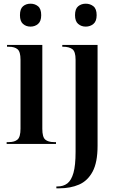

<svg xmlns="http://www.w3.org/2000/svg" viewBox="-20 -779 630 1039"><path d="M145 -635Q121 -635 104.5 -649.5Q88 -664 88 -697Q88 -731 104.5 -745Q121 -759 145 -759Q169 -759 186 -745Q203 -731 203 -697Q203 -664 186 -649.5Q169 -635 145 -635ZM16 0V-10H28Q59 -10 75 -24Q91 -38 91 -83V-456Q91 -499 75 -512.5Q59 -526 29 -526H18V-536H209V-82Q209 -37 225 -23.5Q241 -10 272 -10H283V0ZM444 -635Q420 -635 403 -649.5Q386 -664 386 -697Q386 -731 403 -745Q420 -759 444 -759Q468 -759 485.5 -745Q503 -731 503 -697Q503 -664 485.5 -649.5Q468 -635 444 -635ZM285 240V230H291Q323 230 344.5 213.5Q366 197 377.5 156.5Q389 116 389 43V-456Q389 -500 371.5 -513Q354 -526 322 -526H317V-536H508V10Q508 100 481 150Q454 200 407.5 220Q361 240 302 240Z"/></svg>

Font: Noto Serif Display Condensed SemiBold
Style: Regular
Weight: 600
Width: 3
Designer: Monotype Design Team
Foundry: Monotype Imaging Inc.
Version: Version 2.009